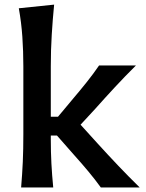

<svg xmlns="http://www.w3.org/2000/svg" viewBox="-20 -827 644 847"><path d="M73.2 0Q78.1 -58.6 80.6 -113.5Q83 -168.5 83 -235.4V-534.2Q83 -601.1 78.6 -664.6Q74.2 -728 63 -790.5L218.8 -806.6Q212.4 -741.7 208.3 -674.3Q204.1 -606.9 204.1 -534.2V-312H235.8L302.7 -392.1Q333.5 -428.2 362.5 -464.6Q391.6 -501 417 -538.1H579.6Q531.2 -490.2 487.1 -442.6Q442.9 -395 400.4 -347.2L335.4 -276.9L411.6 -192.9Q455.6 -144.5 501.5 -96.2Q547.4 -47.9 596.2 0H424.8Q399.4 -35.2 370.1 -70.3Q340.8 -105.5 309.6 -140.1L231.4 -229H204.1V-213.4Q204.1 -155.8 206.8 -105.2Q209.5 -54.7 214.8 0Z"/></svg>

Font: Pinar DS1 SemiBold
Style: Regular
Weight: 600
Designer: Amin Abedi
Version: Version 3.000